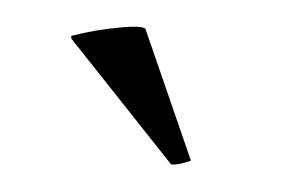

<svg xmlns="http://www.w3.org/2000/svg" viewBox="-30 -789 420 278"><g transform="rotate(-5 180.0 -650.0)"><path d="M81 -742V-746Q116 -752 155 -752Q184 -752 189 -747L238 -551Q232 -549 223 -548Q214 -547 209 -548Z"/></g></svg>

Font: Castoro
Style: Regular
Weight: 400
Designer: John Hudson
Foundry: Tiro Typeworks Ltd.
Version: Version 2.04